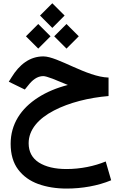

<svg xmlns="http://www.w3.org/2000/svg" viewBox="-20 -794 725 1152"><path d="M220.2 -700.7 293.9 -626.5 367.7 -700.7 293.9 -774.4ZM305.2 -576.2 378.9 -502.4 452.6 -576.2 378.9 -649.9ZM135.7 -576.2 209.5 -502.4 283.2 -576.2 209.5 -649.9ZM631.3 -328.6C500.5 -332 326.2 -455.6 240.2 -455.6C157.7 -455.6 95.7 -405.8 49.3 -330.1L32.7 -303.7L128.9 -256.8L150.4 -283.2C173.3 -312.5 202.6 -337.4 239.7 -337.4C249.5 -337.4 268.1 -332 295.4 -321.8C322.3 -311 353 -298.3 387.2 -284.2C320.3 -267.1 260.7 -242.2 209.5 -209.5C106 -143.6 43.9 -49.8 43.9 68.8C43.9 131.8 59.1 183.6 88.9 223.1C118.7 262.7 158.7 291.5 209.5 310.1C259.8 328.1 316.4 337.4 379.4 337.4C471.2 337.4 566.4 321.3 647 287.6L614.3 174.8C547.4 202.6 464.4 220.2 378.9 220.2C309.6 220.2 254.4 207 213.4 181.2C172.4 154.8 151.9 116.2 151.9 65.4C151.9 -16.6 211.4 -83 303.7 -130.9C395.5 -178.7 513.7 -208 631.3 -217.8Z"/></svg>

Font: Vazirmatn SemiBold
Style: Regular
Weight: 600
Designer: Saber Rastikerdar
Foundry: Saber Rastikerdar
Version: Version 33.003